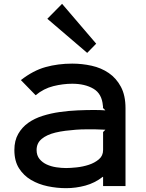

<svg xmlns="http://www.w3.org/2000/svg" viewBox="-20 -971 760 1002"><path d="M482 -743 435 -695 227 -873 304 -951ZM635 -406V0H518V-48H516Q475 -16 425.5 -2.5Q376 11 325 11Q277 11 229 1Q181 -9 142 -32Q103 -55 79 -93Q55 -131 55 -188Q55 -237 75 -272Q95 -307 127.5 -330Q160 -353 203 -366.5Q246 -380 292.5 -386.5Q339 -393 385 -395Q431 -397 471 -397Q483 -397 502 -396.5Q521 -396 530 -395L518 -407Q517 -409 517.5 -413.5Q518 -418 517 -419Q512 -482 467.5 -508Q423 -534 357 -534Q309 -534 258.5 -521.5Q208 -509 166 -474L89 -553Q153 -603 218 -621Q283 -639 357 -639Q408 -639 458 -628Q508 -617 547.5 -590Q587 -563 611 -518Q635 -473 635 -406ZM530 -294Q522 -294 504.5 -295Q487 -296 476 -296Q454 -296 428.5 -296Q403 -296 376 -294Q349 -292 321.5 -288.5Q294 -285 269 -279Q224 -268 197.5 -246Q171 -224 171 -188Q171 -160 186 -141.5Q201 -123 224 -112.5Q247 -102 274 -98Q301 -94 325 -94Q347 -94 380 -97.5Q413 -101 443.5 -111Q474 -121 496 -139.5Q518 -158 518 -188V-282Z"/></svg>

Font: Sinkin Sans 500 Medium
Style: 500 Medium
Weight: 500
Designer: Keith Bates
Foundry: K-Type
Version: Sinkin Sans (version 1.0)  by Keith Bates   •   © 2014   www